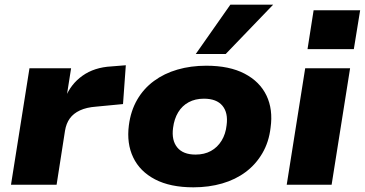

<svg xmlns="http://www.w3.org/2000/svg" viewBox="-20 -790 1560 821"><path d="M27 0 106 -498H284L264 -371H259Q282 -430 332.5 -466Q383 -502 456 -506L518 -511L506 -345L391 -334Q350 -331 322 -318Q294 -305 278.5 -283.5Q263 -262 258 -231L222 0Z M807 11Q708 11 643 -23Q578 -57 549.5 -117Q521 -177 531 -254Q539 -316 566.5 -363.5Q594 -411 638 -443.5Q682 -476 739 -492.5Q796 -509 862 -509Q961 -509 1026 -475Q1091 -441 1119.5 -381.5Q1148 -322 1137 -244Q1130 -183 1102 -135Q1074 -87 1030.5 -54.5Q987 -22 930 -5.5Q873 11 807 11ZM816 -129Q854 -129 882 -144.5Q910 -160 927.5 -188.5Q945 -217 949 -255Q956 -308 931 -338Q906 -368 852 -368Q815 -368 787 -353Q759 -338 742 -310Q725 -282 720 -243Q713 -190 738 -159.5Q763 -129 816 -129ZM817 -559 965 -770H1148L945 -559Z M1295 -580 1321 -746H1520L1493 -580ZM1206 0 1285 -498H1477L1398 0Z"/></svg>

Font: Nunito Sans 10pt SemiExpanded Black
Style: Italic
Weight: 900
Width: 6
Italic angle: -9°
Designer: Vernon Adams
Foundry: Vernon Adams
Version: Version 3.101;gftools[0.9.27]